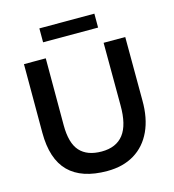

<svg xmlns="http://www.w3.org/2000/svg" viewBox="-128 -992 1000 1106"><g transform="rotate(-15 372.5 -438.5)"><path d="M545 -710H674L675 -332Q676 -226 640.5 -149.5Q605 -73 537.5 -32Q470 9 375 9Q223 9 146.5 -67.5Q70 -144 70 -301V-710H200V-311Q200 -204 243.5 -156Q287 -108 373 -108Q460 -108 503.5 -164Q547 -220 546 -338ZM209 -886H537V-803H209Z"/></g></svg>

Font: Livvic SemiBold
Style: Regular
Weight: 600
Designer: Jacques Le Bailly, Baron von Fonthausen
Version: Version 1.001; ttfautohint (v1.8.2)